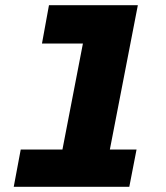

<svg xmlns="http://www.w3.org/2000/svg" viewBox="-20 -721 640 741"><path d="M479 0H33L60 -144H221L300 -553H142L169 -701H512L404 -144H507Z"/></svg>

Font: Argentum Novus
Style: Bold Italic
Weight: 700
Designer: Julieta Ulanovsky (font) & Cristiano Sobral (main changes)
Foundry: Julieta Ulanovsky (font) & Cristiano Sobral (main changes)
Version: Version 3.00;November 27, 2020;FontCreator 13.0.0.2655 64-bi